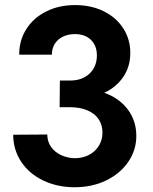

<svg xmlns="http://www.w3.org/2000/svg" viewBox="-20 -748 619 775"><path d="M33.2 -204.1 170.9 -205.1Q170.9 -176.3 186.5 -154.5Q202.1 -132.8 228.3 -121.1Q254.4 -109.4 284.2 -109.4Q315.4 -109.9 340.3 -123.3Q365.2 -136.7 379.4 -160.2Q393.6 -183.6 393.6 -212.9Q393.6 -242.7 378.7 -265.9Q363.8 -289.1 333.7 -302.2Q303.7 -315.4 259.8 -315.4H220.7L221.7 -422.9H263.7Q296.4 -422.9 320.8 -436Q345.2 -449.2 358.2 -472.2Q371.1 -495.1 371.1 -523.4Q371.1 -564 346.9 -587.2Q322.8 -610.4 282.2 -610.4Q240.2 -609.9 214.8 -587.2Q189.5 -564.5 189.5 -527.3H57.6Q57.1 -584 85.7 -629.6Q114.3 -675.3 165.8 -701.4Q217.3 -727.5 283.2 -727.5Q348.6 -727.5 399.4 -702.1Q450.2 -676.8 478 -632.8Q505.9 -588.9 505.9 -535.2Q506.3 -480.5 478 -438.2Q449.7 -396 400.9 -373.5Q460.4 -352.5 495.1 -307.1Q529.8 -261.7 530.3 -200.2Q530.3 -142.1 497.6 -94.5Q464.8 -46.9 408.2 -19.5Q351.6 7.8 281.2 7.8Q212.4 7.8 155.8 -18.8Q99.1 -45.4 66.4 -93.8Q33.7 -142.1 33.2 -204.1Z"/></svg>

Font: Reddit Sans Fudge
Style: Bold
Weight: 700
Designer: Stephen Hutchings
Foundry: Reddit
Version: Version 1.013